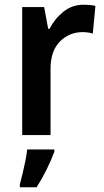

<svg xmlns="http://www.w3.org/2000/svg" viewBox="-20 -572 441 813"><path d="M334 -552Q345 -552 358.5 -551Q372 -550 384 -547L373 -430Q364 -433 351.5 -434.5Q339 -436 330 -436Q273 -436 233.5 -396Q194 -356 194 -280V0H74V-542H167L184 -450H190Q211 -492 248 -522Q285 -552 334 -552ZM210 71Q198 104 178 144.5Q158 185 135 221H64V209Q69 190 75.5 163.5Q82 137 87.5 109.5Q93 82 95 61H210Z"/></svg>

Font: Noto Sans Telugu SemiCondensed SemiBold
Style: Regular
Weight: 600
Width: 4
Designer: Jelle Bosma - Monotype Design Team
Foundry: Monotype Imaging Inc.
Version: Version 2.005; ttfautohint (v1.8.4.7-5d5b)